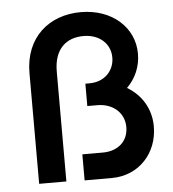

<svg xmlns="http://www.w3.org/2000/svg" viewBox="-48 -667 644 714"><g transform="rotate(-5 274.0 -310.5)"><path d="M426.3 -326.7C458.5 -358.4 478 -401.4 478 -450.2C478 -548.8 395.5 -622.6 279.3 -622.6C161.1 -622.6 69.8 -546.9 69.8 -413.1V0H171.4V-410.2C171.4 -495.6 218.3 -533.2 281.7 -533.2C340.3 -533.2 381.8 -496.6 381.8 -444.3C381.8 -396.5 346.7 -356 288.6 -356H273.4V-272.5H311C366.7 -272.5 411.1 -237.3 411.1 -182.1C411.1 -130.4 374 -95.2 315.4 -95.2H239.3V2H340.8C443.4 2 513.2 -77.1 513.2 -175.3C513.2 -241.7 479.5 -295.4 426.3 -326.7Z"/></g></svg>

Font: Now SemiBold
Style: Regular
Weight: 600
Designer: Alfredo Marco Pradil
Foundry: Alfredo Marco Pradil
Version: Version 1.200;hotconv 1.0.109;makeotfexe 2.5.65596